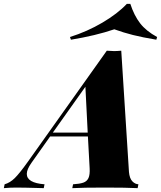

<svg xmlns="http://www.w3.org/2000/svg" viewBox="-116 -976 835 996"><path d="M602 -20 598 0Q540 -3 429 -3Q313 -3 259 0L263 -20Q297 -22 316 -28.5Q335 -35 343 -52.5Q351 -70 349 -104L340 -268H144L47 -131Q23 -97 23 -74Q23 -27 115 -20L111 0Q8 -3 -31 -3Q-65 -3 -96 0L-92 -20Q-64 -28 -39.5 -52Q-15 -76 30 -139L438 -713Q462 -711 476 -711Q491 -711 513 -713L553 -84Q556 -51 570 -36Q584 -21 602 -20ZM339 -288 327 -526 158 -288ZM252 -770 247 -784Q336 -812 415 -858.5Q494 -905 542 -956H560Q580 -895 611 -855Q642 -815 699 -784L695 -770Q623 -782 573.5 -794.5Q524 -807 477 -824Q380 -791 252 -770Z"/></svg>

Font: Playfair Display SC Black
Style: Italic
Weight: 900
Italic angle: -14°
Designer: Claus Eggers Sørensen
Foundry: Claus Eggers Sørensen
Version: Version 1.200; ttfautohint (v1.6)